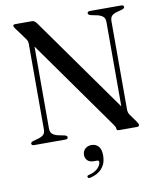

<svg xmlns="http://www.w3.org/2000/svg" viewBox="-99 -779 927 1098"><g transform="rotate(-10 364.0 -230.0)"><path d="M248 -11Q248 0 232.5 0H52Q36.5 0 36.5 -11Q36.5 -19 49 -23.5L83.5 -33Q103.5 -39.5 112.8 -49.2Q122 -59 122 -80V-574Q122 -585.5 119.2 -592.8Q116.5 -600 106 -613.5L61 -675Q52.5 -686.5 52.5 -691.5Q52.5 -700 65 -700H163Q177 -700 189.5 -682.5L581 -131.5V-620Q581 -640.5 571.8 -650.5Q562.5 -660.5 541.5 -667L496.5 -676.5Q484 -681 484 -689Q484 -700 499.5 -700H680Q695.5 -700 695.5 -689Q695.5 -681 683 -676.5L649 -667Q628.5 -661 619.2 -651Q610 -641 610 -620V-108Q610 -89 619.5 -76.5L652 -31Q658 -22.5 660 -17.8Q662 -13 662 -10Q662 0 648 0H544.5Q530.5 0 530.5 -11.5Q530.5 -17 528.2 -22Q526 -27 518 -38L151.5 -554.5V-80Q151.5 -59.5 160.5 -49.5Q169.5 -39.5 190 -33L235.5 -23.5Q248 -19 248 -11ZM372.5 150Q347 150 334.8 137Q322.5 124 322.5 105.5Q322.5 83.5 337.2 70Q352 56.5 374 56.5Q399.5 56.5 414.8 74Q430 91.5 430 126.5Q430 171.5 405.2 200.5Q380.5 229.5 335.5 239.5Q323.5 242.5 321 234Q318 225 329.5 222.5Q364.5 214.5 383 195.8Q401.5 177 401.5 160Q401.5 150 391 150Z"/></g></svg>

Font: Fraunces 72pt
Style: Regular
Weight: 400
Version: Version 1.000;[0bf87f6ff]